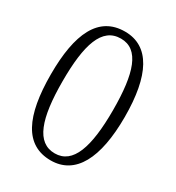

<svg xmlns="http://www.w3.org/2000/svg" viewBox="-176 -830 866 947"><g transform="rotate(30 256.5 -357.0)"><path d="M257 10C397 10 467 -122 467 -358C467 -594 399 -724 258 -724C108 -724 46 -590 46 -359C46 -120 110 10 257 10ZM257 -30C153 -30 113 -145 113 -358C113 -566 150 -684 258 -684C362 -684 400 -568 400 -358C400 -147 360 -30 257 -30Z"/></g></svg>

Font: Noto Serif Thai SemiCondensed Light
Style: Regular
Weight: 300
Width: 4
Designer: Monotype Design Team
Foundry: Monotype Imaging Inc.
Version: Version 2.002